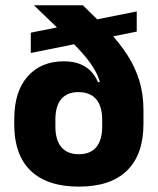

<svg xmlns="http://www.w3.org/2000/svg" viewBox="-20 -680 586 714"><path d="M273.5 14Q155.5 14 94.2 -45Q33 -104 33 -216V-237Q33 -339.5 82.8 -395.8Q132.5 -452 217 -452Q252.5 -452 277.2 -442Q302 -432 318.5 -414.5Q335 -397 344.5 -374.5L390 -376.5L360 -235.5Q360 -260.5 354.2 -279.5Q348.5 -298.5 337.5 -311.2Q326.5 -324 309.8 -330.8Q293 -337.5 271.5 -337.5Q229.5 -337.5 207.8 -311.5Q186 -285.5 186 -235.5V-209.5Q186 -159 208.2 -132.8Q230.5 -106.5 273 -106.5Q316 -106.5 338 -132.8Q360 -159 360 -209.5Q360 -224.5 360 -243.8Q360 -263 360 -285Q359.5 -301.5 358.2 -315.5Q357 -329.5 356.5 -345.5Q353.5 -381 335.5 -414.2Q317.5 -447.5 285.5 -483.2Q253.5 -519 208.5 -562Q163.5 -605 106.5 -660V-660.5H288Q342 -609 384 -563.8Q426 -518.5 454.8 -473.5Q483.5 -428.5 498.5 -379Q513.5 -329.5 513.5 -270V-219.5Q513.5 -105.5 452.5 -45.8Q391.5 14 273.5 14ZM488.5 -562.5 94.5 -483V-558.5L488.5 -637.5Z"/></svg>

Font: Anek Malayalam
Style: Bold
Weight: 700
Version: Version 1.003